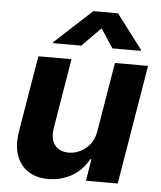

<svg xmlns="http://www.w3.org/2000/svg" viewBox="-54 -819 731 874"><g transform="rotate(5 311.0 -382.5)"><path d="M47.6 -198.2 105.8 -545.5H257.1L203.8 -225.1Q199.9 -201 203.5 -181.6Q207 -162.3 217.2 -148.8Q227.3 -135.3 243.6 -128Q259.9 -120.7 281.2 -120.7Q322.4 -120.7 358.3 -149.1Q394.5 -177.6 403.4 -232.2L455.6 -545.5H606.9L516 0H370.7L387.1 -99.1H381.4Q367.9 -73.5 348.4 -53.6Q328.8 -33.7 305 -20.2Q281.2 -6.7 254.1 0.2Q226.9 7.1 198.2 7.1Q116.5 7.1 74.2 -47.9Q32.3 -103 47.6 -198.2ZM167.6 -615.8 337 -772H449.6L568.2 -615.8L567.5 -610.8H438.2L381.4 -697.4L295.8 -610.8H166.9Z"/></g></svg>

Font: Inter P
Style: Bold Italic
Weight: 700
Italic angle: 9.39999°
Designer: Rasmus Andersson
Foundry: rsms
Version: Version 3.018;git-588b23468